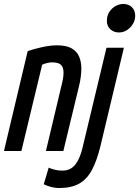

<svg xmlns="http://www.w3.org/2000/svg" viewBox="-43 -763 703 970"><path d="M255 187Q237 187 217 182Q197 177 178 168L203 84Q218 91 236 95Q254 99 272 99Q313 99 337 69Q361 39 374 -17L495 -522H583L464 -23Q446 50 421 96.5Q396 143 356.5 165Q317 187 255 187ZM-23 0 97 -505Q133 -517 172.5 -525.5Q212 -534 245 -534Q292 -534 318.5 -519Q345 -504 356.5 -477.5Q368 -451 368 -417Q368 -397 365 -374Q362 -351 356 -327L277 0H189L265 -320Q271 -342 274.5 -361Q278 -380 278 -396Q278 -423 265 -435.5Q252 -448 219 -448Q209 -448 194.5 -444.5Q180 -441 170 -436L65 0ZM558 -599Q532 -599 514.5 -615Q497 -631 497 -657Q497 -684 509.5 -703Q522 -722 541 -732.5Q560 -743 580 -743Q606 -743 623 -727Q640 -711 640 -683Q640 -661 628.5 -642Q617 -623 598.5 -611Q580 -599 558 -599Z"/></svg>

Font: Ubuntu Sans Mono Medium
Style: Italic
Weight: 500
Italic angle: -13.5°
Monospace: yes
Designer: Dalton Maag Ltd
Foundry: Dalton Maag Ltd
Version: Version 1.006